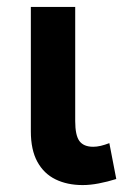

<svg xmlns="http://www.w3.org/2000/svg" viewBox="-20 -520 378 554"><path d="M218.5 14Q174 14 140.2 -2.5Q106.5 -19 87.8 -53.2Q69 -87.5 69 -141V-500H197V-170.5Q197 -129.5 209.2 -113Q221.5 -96.5 249 -96.5Q259 -96.5 270.8 -99.2Q282.5 -102 295.5 -107L315.5 -3.5Q290 4.5 265.2 9.2Q240.5 14 218.5 14Z"/></svg>

Font: Geologica Medium
Style: Regular
Weight: 500
Designer: Sindre Bremnes, Frode Helland
Foundry: Monokrom Skriftforlag AS
Version: Version 1.010;gftools[0.9.28]